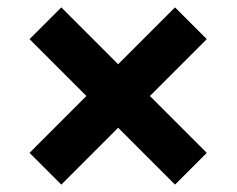

<svg xmlns="http://www.w3.org/2000/svg" viewBox="-20 -622 641 520"><path d="M60 -516 214 -362 60 -208 146 -122 300 -276 454 -122 540 -208 386 -362 540 -516 454 -602 300 -448 146 -602Z"/></svg>

Font: Matrixport Bold
Style: Regular
Weight: 600
Designer: Ninad Kale (Devanagari), Jonny Pinhorn (Latin)
Foundry: Indian Type Foundry
Version: Version 2.000;PS 1.0;hotconv 1.0.79;makeotf.lib2.5.61930; tt